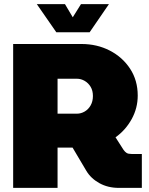

<svg xmlns="http://www.w3.org/2000/svg" viewBox="-20 -914 725 934"><path d="M44 0V-700H376Q452 -700 514 -668Q576 -636 613 -579.5Q650 -523 650 -449Q650 -388 620.5 -334.5Q591 -281 542 -246L581 -185Q588 -175 596 -170Q604 -165 620 -165H670V0H558Q505 0 463.5 -23Q422 -46 400 -83L333 -196Q329 -196 325 -196Q321 -196 317 -196H260V0ZM260 -361H354Q374 -361 392 -371.5Q410 -382 421 -401.5Q432 -421 432 -447Q432 -473 421 -491.5Q410 -510 392 -520.5Q374 -531 354 -531H260ZM254 -757 159 -894H296L334 -830L374 -894H510L416 -757Z"/></svg>

Font: MuseoModerno Thin Black
Style: Regular
Weight: 900
Version: Version 1.002